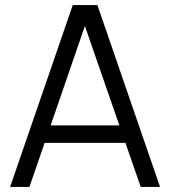

<svg xmlns="http://www.w3.org/2000/svg" viewBox="-20 -740 674 760"><path d="M20 0 268 -720H365.5L613.5 0H537L301.5 -679H330.5L96.5 0ZM130.5 -174.5V-243.5H502.5V-174.5Z"/></svg>

Font: Manrope ExtraLight
Style: Regular
Weight: 400
Version: Version 4.504